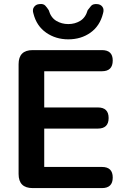

<svg xmlns="http://www.w3.org/2000/svg" viewBox="-20 -961 639 981"><path d="M147 0Q75 0 75 -72V-633Q75 -705 147 -705H501Q556 -705 556 -652Q556 -597 501 -597H206V-412H480Q535 -412 535 -358Q535 -304 480 -304H206V-108H501Q556 -108 556 -54Q556 0 501 0ZM329 -760Q265 -760 216 -794Q167 -828 151 -891Q144 -912 154 -925.5Q164 -939 181 -940Q202 -943 212 -931.5Q222 -920 229 -909Q240 -871 267.5 -854.5Q295 -838 329 -838Q363 -838 390 -854.5Q417 -871 428 -909Q436 -920 445.5 -931Q455 -942 477 -940Q494 -939 503.5 -926Q513 -913 506 -891Q490 -828 442 -794Q394 -760 329 -760Z"/></svg>

Font: Chiron GoRound TC SB
Style: Regular
Weight: 500
Designer: Ryoko NISHIZUKA 西塚涼子 (kana, bopomofo & ideographs); Paul D. Hunt (Latin, Greek & Cyrillic); Sandoll Communications 산돌커뮤니
Foundry: Adobe
Version: Version 1.000;hotconv 1.1.1;makeotfexe 2.6.0